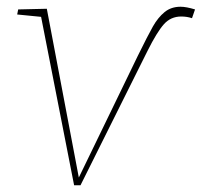

<svg xmlns="http://www.w3.org/2000/svg" viewBox="-20 -548 599 570"><path d="M559 -520 550 -494Q535 -499 518 -499Q487 -499 466.5 -476Q446 -453 418 -397L219 2H200L102 -498L31 -505L34 -520L119 -522L214 -21L389 -382Q419 -443 434 -469.5Q449 -496 468.5 -512Q488 -528 516 -528Q533 -528 559 -520Z"/></svg>

Font: Bitter Pro Thin
Style: Italic
Weight: 250
Italic angle: -9°
Designer: Sol Matas, and Bitter project Authors
Foundry: Sol Matas
Version: Version 1.010